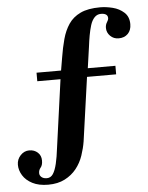

<svg xmlns="http://www.w3.org/2000/svg" viewBox="-100 -717 674 873"><g transform="rotate(-5 237.5 -280.5)"><path d="M85 111Q42 111 13 96Q-16 81 -30.5 57.5Q-45 34 -45 9Q-45 -16 -28 -34Q-11 -52 12 -52Q35 -52 50.5 -38Q66 -24 66 -1Q66 20 57 30.5Q48 41 48 55Q48 66 57 73.5Q66 81 81 81Q99 81 109.5 65Q120 49 127 19.5Q134 -10 139 -52L182 -362H76V-401H188L198 -460Q205 -504 215.5 -542.5Q226 -581 245.5 -610Q265 -639 299.5 -655.5Q334 -672 390 -672Q417 -672 447 -664.5Q477 -657 498.5 -637.5Q520 -618 520 -584Q520 -556 504 -540Q488 -524 462 -524Q439 -524 423.5 -539.5Q408 -555 408 -576Q408 -591 415 -601.5Q422 -612 422 -620Q422 -631 414 -636.5Q406 -642 391 -642Q373 -642 361 -629Q349 -616 342.5 -595Q336 -574 331.5 -549Q327 -524 324 -499L310 -401H436V-362H303L262 -71Q257 -40 246 -7.5Q235 25 214 51.5Q193 78 161 94.5Q129 111 85 111Z"/></g></svg>

Font: Frank Ruhl Libre SemiBold
Style: Regular
Weight: 600
Designer: Yanek Iontef
Foundry: Fontef
Version: Version 6.003;gftools[0.9.30]